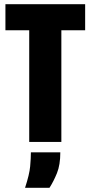

<svg xmlns="http://www.w3.org/2000/svg" viewBox="-20 -680 434 920"><path d="M120 0V-660H274V0ZM6 -535V-660H388V-535ZM100 220Q121 156 124.5 117.5Q128 79 128 50H269Q269 110 253 149.5Q237 189 217 220Z"/></svg>

Font: Bricolage Grotesque 72pt Condensed ExtraBold
Style: Regular
Weight: 800
Width: 3
Designer: Mathieu Triay
Foundry: Atelier Triay
Version: Version 1.001;gftools[0.9.33.dev8+g029e19f]